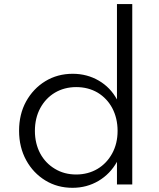

<svg xmlns="http://www.w3.org/2000/svg" viewBox="-20 -880 758 916"><path d="M326 16C371.5 16 412.5 5 450 -17C487 -39 516.5 -69.5 538 -108V0H611V-860.5H538V-405.5C517 -444 488 -474 451 -495.5C414 -517 372.5 -528 327 -528C278 -528 234.5 -516 196 -492.5C157.5 -469 127 -436.5 104.5 -396C82 -355 71 -308.5 71 -256C71 -203.5 82.5 -156.5 105 -115.5C127.5 -74.5 158 -42.5 196.5 -19C235 4.5 278 16 326 16ZM343.5 -47.5C305.5 -47.5 271.5 -56.5 242 -74.5C182 -110 146.5 -175 146.5 -255.5C146.5 -296 155 -332.5 172 -364C206 -427 267.5 -464.5 343.5 -464.5C382 -464.5 416 -455.5 446 -438C505.5 -402 541 -337 541 -255.5C541 -215.5 532.5 -180 515.5 -148.5C481.5 -85.5 420 -47.5 343.5 -47.5Z"/></svg>

Font: Spartan
Style: Regular
Weight: 400
Designer: Matt Bailey, Mirko Velimirovic
Foundry: Matt Bailey
Version: Version 1.003